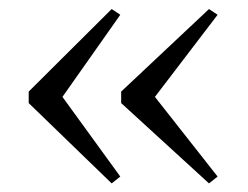

<svg xmlns="http://www.w3.org/2000/svg" viewBox="-20 -480 562 435"><path d="M233 -459.5 252.5 -446.5 121.5 -260.5 252.5 -80 233 -64.5 45 -246.5V-272.5ZM453.5 -459.5 473 -446.5 331 -260.5 473 -80 453.5 -64.5 254.5 -246.5V-272.5Z"/></svg>

Font: Merriweather 144pt Light
Style: Regular
Weight: 300
Version: Version 2.100